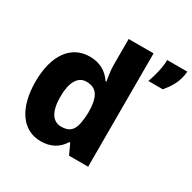

<svg xmlns="http://www.w3.org/2000/svg" viewBox="-169 -936 1116 1115"><g transform="rotate(30 388.5 -378.0)"><path d="M608 -606H705C738 -647 771 -692 777 -766H642C642 -713 623 -647 608 -606ZM240 10C306 10 355 -16 388 -69H394L426 0H554V-760H387V-588C387 -559 391 -524 399 -481H393C359 -532 310 -559 244 -559C119 -559 42 -453 42 -275C42 -99 118 10 240 10ZM301 -123C242 -123 211 -176 211 -272C211 -367 242 -423 299 -423C370 -423 398 -377 398 -272C394 -166 375 -123 301 -123Z"/></g></svg>

Font: Kathrein 85 Heavy
Style: Regular
Weight: 900
Designer: Lazydogs Typefoundry, based on Open Sans by Ascender Corporation
Foundry: Lazydogs Typefoundry
Version: Version 1.003;PS 001.003;hotconv 1.0.88;makeotf.lib2.5.64775